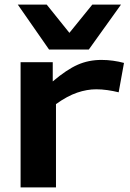

<svg xmlns="http://www.w3.org/2000/svg" viewBox="-20 -810 562 830"><path d="M208 -541V-458Q268 -509 315.5 -530Q363 -551 419 -551Q444 -551 469 -547.5Q494 -544 516 -538L493 -411Q469 -417 444 -420.5Q419 -424 396 -424Q356 -424 313.5 -409.5Q271 -395 222 -360V0H69V-541ZM503 -790 364 -596H192L57 -790H182L280 -668L379 -790Z"/></svg>

Font: Georama Extended SemiBold
Style: Regular
Weight: 600
Width: 7
Designer: Jean-Baptiste Levee
Foundry: Production Type
Version: Version 1.000